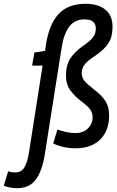

<svg xmlns="http://www.w3.org/2000/svg" viewBox="-138 -770 614 1010"><path d="M14 35 86 -425H31L43 -494L99 -502L104 -536Q120 -641 169.5 -695.5Q219 -750 312 -750Q379 -750 416.5 -719Q454 -688 454 -629Q454 -575 432 -542Q410 -509 366 -479Q323 -451 307.5 -431Q292 -411 292 -385Q292 -362 306.5 -344.5Q321 -327 358 -298Q397 -269 416.5 -238.5Q436 -208 436 -163Q436 -83 389.5 -36.5Q343 10 259 10Q224 10 194.5 3Q165 -4 142 -15L164 -89Q185 -81 210 -75.5Q235 -70 259 -70Q299 -70 324 -94Q349 -118 349 -153Q349 -175 337.5 -192.5Q326 -210 295 -233Q256 -262 232.5 -294Q209 -326 209 -373Q209 -428 232.5 -463.5Q256 -499 301 -530Q339 -556 352.5 -575.5Q366 -595 366 -620Q366 -668 306 -668Q255 -668 226.5 -630Q198 -592 187 -524L98 40Q84 130 50 175Q16 220 -48 220Q-85 220 -118 207L-95 131Q-83 135 -74.5 136Q-66 137 -57 137Q-25 137 -9.5 110Q6 83 14 35Z"/></svg>

Font: Georama Condensed Medium
Style: Italic
Weight: 500
Width: 3
Italic angle: -9°
Designer: Jean-Baptiste Levee
Foundry: Production Type
Version: Version 1.000